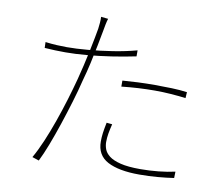

<svg xmlns="http://www.w3.org/2000/svg" viewBox="-85 -883 1170 1007"><g transform="rotate(10 500.0 -379.5)"><path d="M412 -775Q408 -763 404 -743.5Q400 -724 398 -711Q391 -673 382 -627Q373 -581 362 -531.5Q351 -482 337 -433Q324 -379 305 -316Q286 -253 265 -190Q244 -127 223 -72.5Q202 -18 183 20L147 8Q170 -32 193 -86Q216 -140 237.5 -201Q259 -262 277.5 -323Q296 -384 310 -437Q319 -471 328.5 -512Q338 -553 346.5 -593Q355 -633 361 -665.5Q367 -698 370 -715Q372 -729 373.5 -747.5Q375 -766 374 -779ZM224 -591Q273 -591 336.5 -596.5Q400 -602 467 -612.5Q534 -623 593 -639V-607Q531 -594 464.5 -584Q398 -574 335.5 -568.5Q273 -563 222 -563Q193 -563 166.5 -564Q140 -565 111 -567L110 -598Q142 -594 171 -592.5Q200 -591 224 -591ZM542 -469Q579 -472 623.5 -474Q668 -476 715 -476Q760 -476 804.5 -474.5Q849 -473 886 -468L884 -436Q845 -441 803.5 -444Q762 -447 719 -447Q677 -447 632 -444.5Q587 -442 542 -437ZM529 -234Q522 -206 518 -183Q514 -160 514 -137Q514 -118 521 -99Q528 -80 548.5 -64Q569 -48 609 -38Q649 -28 715 -28Q763 -28 811.5 -33Q860 -38 899 -47L898 -13Q859 -7 811.5 -3Q764 1 714 1Q605 1 545.5 -30.5Q486 -62 486 -135Q486 -158 489 -180.5Q492 -203 499 -237Z"/></g></svg>

Font: Noto Sans TC
Style: Regular
Weight: 100
Designer: Ryoko NISHIZUKA 西塚涼子 (kana, bopomofo & ideographs); Paul D. Hunt (Latin, Greek & Cyrillic); Sandoll Communications 산돌커뮤니
Foundry: Adobe
Version: Version 2.004;hotconv 1.0.118;makeotfexe 2.5.65603